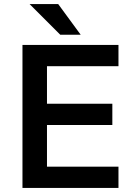

<svg xmlns="http://www.w3.org/2000/svg" viewBox="-20 -920 655 940"><path d="M90 0V-700H560V-596H210V-412H530V-308H210V-104H560V0ZM275 -750 125 -900H265L375 -750Z"/></svg>

Font: Golos Text Medium
Style: Regular
Weight: 500
Designer: A.Korolkova, Vitaly Kuzmin
Foundry: ParaType Ltd
Version: Version 2.004